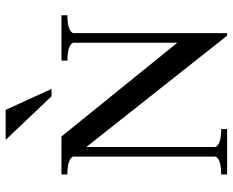

<svg xmlns="http://www.w3.org/2000/svg" viewBox="-92 -730 822 678"><g transform="rotate(-90 319.0 -391.0)"><path d="M270 -782 344 -620H318L164 -782ZM42 0V-21Q96 -21 105 -41V-544Q96 -564 42 -564V-585H176L507 -176V-544Q498 -564 444 -564V-585H604V-564Q550 -564 541 -544V0H532L139 -497V-41Q148 -21 202 -21V0Z"/></g></svg>

Font: Judson
Style: Regular
Weight: 400
Version: Version 20110429